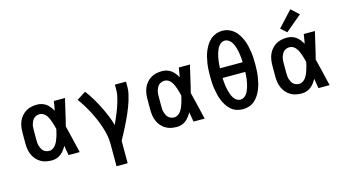

<svg xmlns="http://www.w3.org/2000/svg" viewBox="-101 -1170 3203 1781"><g transform="rotate(-15 1500.0 -279.5)"><path d="M265 8Q237 8 209.5 2.5Q182 -3 158 -17.5Q134 -32 115.5 -53.5Q97 -75 86 -101Q75 -127 71 -154.5Q67 -182 67 -210V-310Q67 -338 71 -365.5Q75 -393 86 -419Q97 -445 115.5 -466.5Q134 -488 158 -502.5Q182 -517 209.5 -522.5Q237 -528 265 -528Q288 -528 310.5 -521Q333 -514 351 -500.5Q369 -487 383.5 -468.5Q398 -450 409 -430Q413 -453 417 -475.5Q421 -498 424 -520H531Q515 -456 501 -391.5Q487 -327 470 -263Q487 -198 502 -132Q517 -66 533 0H426Q422 -23 418 -46.5Q414 -70 410 -94Q399 -73 385 -54.5Q371 -36 352.5 -21.5Q334 -7 311.5 0.5Q289 8 265 8ZM265 -84Q284 -84 300.5 -95Q317 -106 328 -121.5Q339 -137 346.5 -154.5Q354 -172 360 -190Q366 -208 370.5 -226.5Q375 -245 379 -263Q375 -281 370 -299Q365 -317 359 -334.5Q353 -352 345.5 -369Q338 -386 327 -401Q316 -416 300 -426Q284 -436 265 -436Q251 -436 236.5 -431.5Q222 -427 211 -417.5Q200 -408 193 -395Q186 -382 181.5 -368Q177 -354 175.5 -339.5Q174 -325 174 -310V-210Q174 -195 175.5 -180.5Q177 -166 181.5 -152Q186 -138 193 -125Q200 -112 211 -102.5Q222 -93 236.5 -88.5Q251 -84 265 -84Z M829 215V0Q829 -43 820.5 -85.5Q812 -128 798.5 -168.5Q785 -209 768 -248.5Q751 -288 731 -326.5Q711 -365 688.5 -401.5Q666 -438 640 -473L726 -528Q757 -487 784 -442.5Q811 -398 834.5 -351.5Q858 -305 878 -257Q898 -209 912 -159Q923 -183 934 -208Q945 -233 955.5 -258.5Q966 -284 975 -309.5Q984 -335 991.5 -361Q999 -387 1004.5 -414Q1010 -441 1010 -468V-520H1117V-468Q1117 -436 1110 -405Q1103 -374 1094 -344Q1085 -314 1073.5 -284.5Q1062 -255 1049.5 -226Q1037 -197 1023 -168.5Q1009 -140 995 -111.5Q981 -83 966 -55.5Q951 -28 936 0V215Z M1465 8Q1437 8 1409.5 2.5Q1382 -3 1358 -17.5Q1334 -32 1315.5 -53.5Q1297 -75 1286 -101Q1275 -127 1271 -154.5Q1267 -182 1267 -210V-310Q1267 -338 1271 -365.5Q1275 -393 1286 -419Q1297 -445 1315.5 -466.5Q1334 -488 1358 -502.5Q1382 -517 1409.5 -522.5Q1437 -528 1465 -528Q1488 -528 1510.5 -521Q1533 -514 1551 -500.5Q1569 -487 1583.5 -468.5Q1598 -450 1609 -430Q1613 -453 1617 -475.5Q1621 -498 1624 -520H1731Q1715 -456 1701 -391.5Q1687 -327 1670 -263Q1687 -198 1702 -132Q1717 -66 1733 0H1626Q1622 -23 1618 -46.5Q1614 -70 1610 -94Q1599 -73 1585 -54.5Q1571 -36 1552.5 -21.5Q1534 -7 1511.5 0.5Q1489 8 1465 8ZM1465 -84Q1484 -84 1500.5 -95Q1517 -106 1528 -121.5Q1539 -137 1546.5 -154.5Q1554 -172 1560 -190Q1566 -208 1570.5 -226.5Q1575 -245 1579 -263Q1575 -281 1570 -299Q1565 -317 1559 -334.5Q1553 -352 1545.5 -369Q1538 -386 1527 -401Q1516 -416 1500 -426Q1484 -436 1465 -436Q1451 -436 1436.5 -431.5Q1422 -427 1411 -417.5Q1400 -408 1393 -395Q1386 -382 1381.5 -368Q1377 -354 1375.5 -339.5Q1374 -325 1374 -310V-210Q1374 -195 1375.5 -180.5Q1377 -166 1381.5 -152Q1386 -138 1393 -125Q1400 -112 1411 -102.5Q1422 -93 1436.5 -88.5Q1451 -84 1465 -84Z M2100 8Q2070 8 2040.5 -1.5Q2011 -11 1988 -31Q1965 -51 1948.5 -76.5Q1932 -102 1920.5 -130Q1909 -158 1902 -187.5Q1895 -217 1890.5 -247Q1886 -277 1884.5 -307Q1883 -337 1883 -368Q1883 -398 1884.5 -428Q1886 -458 1890.5 -488Q1895 -518 1902 -547.5Q1909 -577 1921 -605Q1933 -633 1949.5 -659Q1966 -685 1989 -704.5Q2012 -724 2041 -734.5Q2070 -745 2100 -745Q2130 -745 2159 -734.5Q2188 -724 2211 -704.5Q2234 -685 2250.5 -659Q2267 -633 2279 -605Q2291 -577 2298 -547.5Q2305 -518 2309.5 -488Q2314 -458 2315.5 -428Q2317 -398 2317 -367Q2317 -337 2315.5 -307Q2314 -277 2309.5 -247Q2305 -217 2298 -187.5Q2291 -158 2279.5 -130Q2268 -102 2251.5 -76.5Q2235 -51 2212 -31Q2189 -11 2159.5 -1.5Q2130 8 2100 8ZM1991 -414H2209Q2208 -431 2207 -449Q2206 -467 2203.5 -484.5Q2201 -502 2197.5 -519.5Q2194 -537 2189 -554Q2184 -571 2177 -587.5Q2170 -604 2159 -618Q2148 -632 2132.5 -641.5Q2117 -651 2099 -651Q2082 -651 2066.5 -641.5Q2051 -632 2040.5 -617.5Q2030 -603 2023 -586.5Q2016 -570 2011 -553Q2006 -536 2002.5 -519Q1999 -502 1996.5 -484.5Q1994 -467 1993 -449Q1992 -431 1991 -414ZM2100 -84Q2118 -84 2133.5 -93.5Q2149 -103 2159.5 -117.5Q2170 -132 2177 -148.5Q2184 -165 2189 -181.5Q2194 -198 2197.5 -215.5Q2201 -233 2203.5 -250.5Q2206 -268 2207 -286Q2208 -304 2209 -321H1991Q1992 -304 1993 -286Q1994 -268 1996.5 -250.5Q1999 -233 2002.5 -215.5Q2006 -198 2011 -181.5Q2016 -165 2023 -148.5Q2030 -132 2040.5 -117.5Q2051 -103 2066.5 -93.5Q2082 -84 2100 -84Z M2665 8Q2637 8 2609.5 2.5Q2582 -3 2558 -17.5Q2534 -32 2515.5 -53.5Q2497 -75 2486 -101Q2475 -127 2471 -154.5Q2467 -182 2467 -210V-310Q2467 -338 2471 -365.5Q2475 -393 2486 -419Q2497 -445 2515.5 -466.5Q2534 -488 2558 -502.5Q2582 -517 2609.5 -522.5Q2637 -528 2665 -528Q2688 -528 2710.5 -521Q2733 -514 2751 -500.5Q2769 -487 2783.5 -468.5Q2798 -450 2809 -430Q2813 -453 2817 -475.5Q2821 -498 2824 -520H2931Q2915 -456 2901 -391.5Q2887 -327 2870 -263Q2887 -198 2902 -132Q2917 -66 2933 0H2826Q2822 -23 2818 -46.5Q2814 -70 2810 -94Q2799 -73 2785 -54.5Q2771 -36 2752.5 -21.5Q2734 -7 2711.5 0.5Q2689 8 2665 8ZM2665 -84Q2684 -84 2700.5 -95Q2717 -106 2728 -121.5Q2739 -137 2746.5 -154.5Q2754 -172 2760 -190Q2766 -208 2770.5 -226.5Q2775 -245 2779 -263Q2775 -281 2770 -299Q2765 -317 2759 -334.5Q2753 -352 2745.5 -369Q2738 -386 2727 -401Q2716 -416 2700 -426Q2684 -436 2665 -436Q2651 -436 2636.5 -431.5Q2622 -427 2611 -417.5Q2600 -408 2593 -395Q2586 -382 2581.5 -368Q2577 -354 2575.5 -339.5Q2574 -325 2574 -310V-210Q2574 -195 2575.5 -180.5Q2577 -166 2581.5 -152Q2586 -138 2593 -125Q2600 -112 2611 -102.5Q2622 -93 2636.5 -88.5Q2651 -84 2665 -84ZM2681 -575 2625 -625 2763 -774 2837 -706Z"/></g></svg>

Font: Iosevka Custom SmBdEx
Style: Regular
Weight: 600
Width: 7
Monospace: yes
Designer: Belleve Invis
Foundry: Belleve Invis
Version: Version 11.2.4; ttfautohint (v1.8.4)